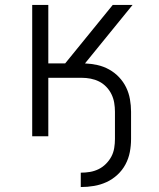

<svg xmlns="http://www.w3.org/2000/svg" viewBox="-20 -550 640 775"><path d="M306 205V147Q325 147 343 144Q361 141 377.5 133Q394 125 407.5 111.5Q421 98 429.5 82Q438 66 441 47.5Q444 29 444 11V-99Q444 -117 441 -135Q438 -153 430 -169.5Q422 -186 409 -199.5Q396 -213 380 -221Q364 -229 346 -232.5Q328 -236 309 -236H175V0H110V-530H175V-294H243L435 -530H515L323 -294Q348 -293 373 -287.5Q398 -282 420.5 -269.5Q443 -257 460.5 -238.5Q478 -220 489 -197.5Q500 -175 504.5 -149.5Q509 -124 509 -99V11Q509 38 504 64Q499 90 486.5 113.5Q474 137 454 155.5Q434 174 410 185Q386 196 359.5 200.5Q333 205 306 205Z"/></svg>

Font: Iosevka Curly Light Extended
Style: Regular
Weight: 300
Width: 7
Monospace: yes
Designer: Belleve Invis
Foundry: Belleve Invis
Version: Version 11.1.0; ttfautohint (v1.8.3)